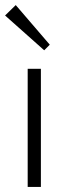

<svg xmlns="http://www.w3.org/2000/svg" viewBox="-34 -736 256 756"><path d="M75 0V-465H127V0ZM140 -538 -14 -675 28 -716 162 -560Z"/></svg>

Font: Outfit ExtraLight
Style: Regular
Weight: 200
Designer: Rodrigo Fuenzalida
Foundry: fragTYPE
Version: Version 1.100; ttfautohint (v1.8.4.7-5d5b);gftools[0.9.27]